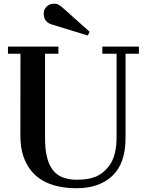

<svg xmlns="http://www.w3.org/2000/svg" viewBox="-20 -996 791 1026"><path d="M89.4 -709H22.5V-747.1H292V-709H220.7V-256.3Q220.7 -79.1 320.3 -46.4Q353.5 -35.6 385 -35.6Q416.5 -35.6 439.7 -38.6Q462.9 -41.5 485.8 -49.8Q537.1 -69.3 570.1 -120.1Q603 -170.9 603 -265.1V-709H526.9V-747.1H722.2V-709H650.9V-258.3Q650.9 -123 580.6 -56.6Q510.3 9.8 389.6 9.8Q162.6 9.8 104.5 -162.1Q88.9 -208 88.9 -272.9ZM253.9 -866.2Q222.2 -877 215.6 -906.5Q209 -936 223.4 -954.1Q237.8 -972.2 257.3 -975.1Q276.9 -978 288.6 -972.9Q300.3 -967.8 313 -956.5L459 -826.2L448.7 -806.2Z"/></svg>

Font: Cantata One
Style: Regular
Weight: 400
Designer: Joana Maria Correia da Silva
Foundry: Joana Maria Correia da Silva
Version: Version 1.002